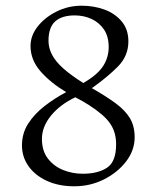

<svg xmlns="http://www.w3.org/2000/svg" viewBox="-20 -642 549 673"><path d="M240 11Q186 11 144.5 -8Q103 -27 80 -59.5Q57 -92 57 -132Q57 -175 79 -209Q101 -243 136.5 -270.5Q172 -298 212 -319Q157 -352 122 -392Q87 -432 87 -481Q87 -517 112 -549Q137 -581 178 -601.5Q219 -622 266 -622Q309 -622 346 -608.5Q383 -595 406.5 -567Q430 -539 430 -497Q430 -446 393.5 -409Q357 -372 302 -333Q353 -304 386 -279.5Q419 -255 435.5 -227.5Q452 -200 452 -161Q452 -115 422 -76Q392 -37 344 -13Q296 11 240 11ZM270 -33Q323 -33 355 -54Q387 -75 387 -136Q387 -157 382 -175Q377 -193 366 -209Q355 -225 337 -240.5Q319 -256 293 -273Q282 -280 270 -287Q258 -294 244 -301Q191 -276 159 -237Q127 -198 127 -155Q127 -113 148 -86Q169 -59 201.5 -46Q234 -33 270 -33ZM272 -351Q322 -380 341.5 -410.5Q361 -441 361 -477Q361 -514 344.5 -538.5Q328 -563 301 -575.5Q274 -588 242 -588Q197 -588 173.5 -567Q150 -546 150 -499Q150 -474 162.5 -450Q175 -426 202 -402Q229 -378 272 -351Z"/></svg>

Font: Ancizar Serif Light
Style: Regular
Weight: 300
Designer: Cesar Puertas, Viviana Monsalve, Julian Moncada, Julian Prieto, Jose Castro, Felipe Aragon, Mariel Hernandez, Sara Alarc
Version: Version 8.100